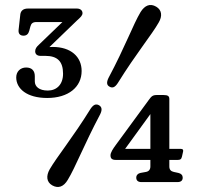

<svg xmlns="http://www.w3.org/2000/svg" viewBox="-20 -735 816 775"><path d="M455 -399C530.5 -520.5 592.5 -594.5 620.5 -644C636 -670 633.5 -694.5 610.5 -708C586 -722.5 564.5 -713.5 547.5 -686.5C517.5 -636.5 485.5 -547 418 -420.5C409.5 -403 410.5 -391.5 421.5 -385.5C434 -378 444 -382.5 455 -399ZM309.5 -448.5C309.5 -506 266 -545.5 193 -545.5C188.5 -545.5 184 -545.5 179.5 -545L291.5 -653C305 -665 313 -672.5 313 -682C313 -692.5 304.5 -700.5 290.5 -700.5H92.5C74 -700.5 64 -691.5 62 -677L55 -614C53.5 -598.5 61.5 -591 75 -591C87.5 -591 94.5 -598 98 -610.5L102.5 -627.5C106 -640.5 112 -646 127.5 -646H232L137 -554.5C127.5 -546 122 -538 122 -528C122 -515.5 131 -509.5 143.5 -509.5H163C212 -509.5 234.5 -487 234.5 -437.5C234.5 -393.5 208.5 -369.5 173 -369.5C138 -369.5 120.5 -385.5 120.5 -406.5V-427.5C120.5 -449 109 -462.5 85.5 -462.5C62.5 -462.5 45.5 -446.5 45.5 -422.5C45.5 -377 88.5 -339.5 170.5 -339.5C256 -339.5 309.5 -383.5 309.5 -448.5ZM697 -89.5C707.5 -89.5 712 -92 714.5 -103L719 -123C720.5 -129 718.5 -134 711 -134H663.5V-335C663.5 -346.5 658.5 -351.5 639.5 -351.5H614C596 -351.5 591.5 -346.5 580.5 -331.5L447.5 -150C436.5 -135 426 -119.5 426 -108C426 -95 432.5 -89.5 447.5 -89.5H587V-63C587 -50.5 580.5 -43 569 -41L547 -37C536.5 -35 530 -27.5 530 -18C530 -6.5 537 0 551 0H696C710.5 0 717.5 -6.5 717.5 -18C717.5 -27.5 711.5 -34.5 700 -37L681.5 -41C670 -43.5 663.5 -50 663.5 -63V-89.5ZM380 -310C367.5 -317 357.5 -313 346 -296.5C273.5 -179.5 209 -101 180.5 -51.5C165.5 -25 167.5 -0.5 190.5 13C215 27 237 19 253.5 -9C284 -58.5 319.5 -151.5 384.5 -274C393 -291.5 391.5 -303 380 -310ZM587 -274.5V-134H485Z"/></svg>

Font: dr Title
Style: Regular
Weight: 400
Version: Version 1.000;hotconv 1.0.109;makeotfexe 2.5.65596